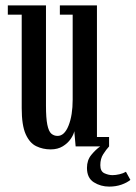

<svg xmlns="http://www.w3.org/2000/svg" viewBox="-20 -543 504 712"><path d="M168 11Q139 11 114.5 -0.8Q90 -12.5 75.2 -45.5Q60.5 -78.5 60.5 -142V-488.5H9V-523H150.5V-151.5Q150.5 -105 155.5 -80.5Q160.5 -56 170.2 -47.5Q180 -39 193.5 -39Q219 -39 234.2 -77.2Q249.5 -115.5 249.5 -173.5V-488.5H202V-523H339.5V-35H384.5V0Q373.5 12 362.8 28.8Q352 45.5 352 69.5Q352 92.5 367.2 99.5Q382.5 106.5 397 106.5Q409 106.5 423 103.2Q437 100 447 94L463.5 124Q451 134.5 430.2 141.8Q409.5 149 385 149Q353.5 149 328 133Q302.5 117 302.5 79.5Q302.5 51 318.5 31.5Q334.5 12 351.5 0H260.5L255.5 -56.5Q253 -43.5 242.2 -27.8Q231.5 -12 212.8 -0.5Q194 11 168 11Z"/></svg>

Font: Imbue 10pt Medium
Style: Regular
Weight: 500
Designer: Tyler Finck
Foundry: Etcetera Type Company
Version: Version 1.102; ttfautohint (v1.8.3)